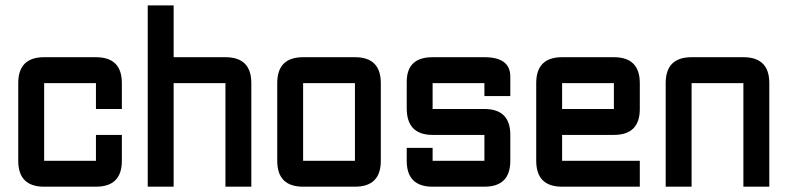

<svg xmlns="http://www.w3.org/2000/svg" viewBox="-20 -704 2970 724"><path d="M341.8 0H146.5Q48.8 0 48.8 -97.7V-390.6Q48.8 -488.3 146.5 -488.3H341.8Q439.5 -488.3 439.5 -390.6V-293H341.8V-390.6H146.5V-97.7H341.8V-195.3H439.5V-97.7Q439.5 0 341.8 0Z M537.1 -683.6H634.8V-488.3H830.1Q927.7 -488.3 927.7 -390.6V0H830.1V-390.6H634.8V0H537.1Z M1318.4 0H1123Q1025.4 0 1025.4 -97.7V-390.6Q1025.4 -488.3 1123 -488.3H1318.4Q1416 -488.3 1416 -390.6V-97.7Q1416 0 1318.4 0ZM1318.4 -97.7V-390.6H1123V-97.7Z M1513.7 -146.5H1611.3V-97.7H1806.6V-195.3H1611.3Q1513.7 -195.3 1513.7 -295.4V-395.5Q1513.7 -488.3 1611.3 -488.3H1806.6Q1904.3 -488.3 1904.3 -415V-341.8H1806.6V-390.6H1611.3V-293H1806.6Q1904.3 -293 1904.3 -195.3V-97.7Q1904.3 0 1806.6 0H1611.3Q1513.7 0 1513.7 -97.7Z M2099.6 -488.3H2294.9Q2392.6 -488.3 2392.6 -390.6V-293Q2392.6 -195.3 2294.9 -195.3H2099.6V-97.7H2392.6V0H2099.6Q2002 0 2002 -97.7V-390.6Q2002 -488.3 2099.6 -488.3ZM2294.9 -390.6H2099.6V-293H2294.9Z M2783.2 -390.6H2587.9V0H2490.2V-390.6Q2490.2 -488.3 2587.9 -488.3H2783.2Q2880.9 -488.3 2880.9 -390.6V0H2783.2Z"/></svg>

Font: BabelStone Runic Byrhtferth
Style: Regular
Weight: 400
Designer: Andrew West
Foundry: BabelStone
Version: Version 7.004;November 9, 2023